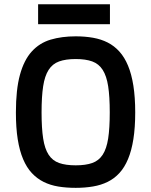

<svg xmlns="http://www.w3.org/2000/svg" viewBox="-20 -885 724 920"><path d="M342.8 15.1Q297.9 15.1 259.3 8.8Q220.7 2.4 189 -13.4Q157.2 -29.3 132.6 -55.7Q107.9 -82 90.8 -122.3Q73.7 -162.6 64.9 -217.8Q56.2 -272.9 56.2 -346.2Q56.2 -456.1 75.7 -526.9Q95.2 -597.7 132.3 -638.4Q169.4 -679.2 222.7 -695.1Q275.9 -710.9 342.8 -710.9Q387.2 -710.9 425.8 -704.1Q464.4 -697.3 496.1 -681.2Q527.8 -665 552.2 -637.9Q576.7 -610.8 593.5 -570.3Q610.4 -529.8 619.1 -474.4Q627.9 -418.9 627.9 -346.2Q627.9 -273.4 619.1 -218.3Q610.4 -163.1 593.5 -122.8Q576.7 -82.5 552.2 -55.9Q527.8 -29.3 496.1 -13.7Q464.4 2 425.8 8.5Q387.2 15.1 342.8 15.1ZM342.8 -92.8Q390.6 -92.8 422.1 -104Q453.6 -115.2 472.2 -143.8Q490.7 -172.4 498.3 -221.4Q505.9 -270.5 505.9 -346.2Q505.9 -422.4 498.3 -471.7Q490.7 -521 472.2 -550Q453.6 -579.1 422.1 -590.6Q390.6 -602.1 342.8 -602.1Q294.9 -602.1 263.2 -590.6Q231.4 -579.1 212.9 -550Q194.3 -521 186.8 -471.7Q179.2 -422.4 179.2 -346.2Q179.2 -270.5 186.8 -221.4Q194.3 -172.4 212.9 -143.8Q231.4 -115.2 263.2 -104Q294.9 -92.8 342.8 -92.8ZM162.6 -864.7H506.8V-769H162.6Z"/></svg>

Font: Doppio One
Style: Regular
Weight: 400
Designer: Szymon Celej
Foundry: Szymon Celej
Version: Version 1.002